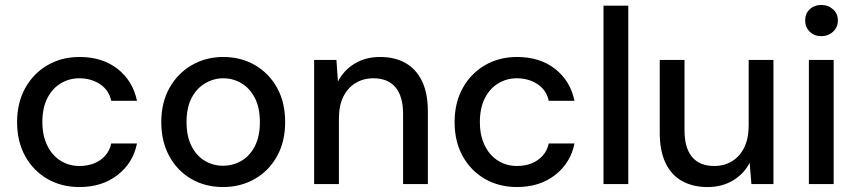

<svg xmlns="http://www.w3.org/2000/svg" viewBox="-20 -743 3460 775"><path d="M301 12Q228 12 171 -21Q114 -54 81.5 -113Q49 -172 49 -250Q49 -328 81.5 -387Q114 -446 171 -479.5Q228 -513 301 -513Q393 -513 454.5 -465Q516 -417 533 -336H429Q420 -379 384 -403Q348 -427 300 -427Q260 -427 226 -407Q192 -387 171.5 -347.5Q151 -308 151 -250Q151 -207 163 -174Q175 -141 195.5 -118.5Q216 -96 243 -84.5Q270 -73 300 -73Q333 -73 359.5 -83.5Q386 -94 404.5 -114.5Q423 -135 429 -164H533Q517 -85 454.5 -36.5Q392 12 301 12Z M880 12Q809 12 752.5 -20.5Q696 -53 663.5 -112.5Q631 -172 631 -250Q631 -329 664 -388Q697 -447 754 -480Q811 -513 881 -513Q953 -513 1009.5 -480Q1066 -447 1098.5 -388.5Q1131 -330 1131 -250Q1131 -171 1098 -112Q1065 -53 1008 -20.5Q951 12 880 12ZM880 -74Q920 -74 954 -93.5Q988 -113 1008.5 -152.5Q1029 -192 1029 -250Q1029 -309 1008.5 -348Q988 -387 954.5 -407Q921 -427 881 -427Q843 -427 808.5 -407Q774 -387 753.5 -348Q733 -309 733 -250Q733 -192 753.5 -152.5Q774 -113 807.5 -93.5Q841 -74 880 -74Z M1248 0V-501H1338L1344 -414Q1368 -460 1412 -486.5Q1456 -513 1514 -513Q1574 -513 1617 -488.5Q1660 -464 1683.5 -415.5Q1707 -367 1707 -293V0H1607V-283Q1607 -354 1576.5 -390.5Q1546 -427 1487 -427Q1447 -427 1415.5 -408Q1384 -389 1366 -353Q1348 -317 1348 -264V0Z M2067 12Q1994 12 1937 -21Q1880 -54 1847.5 -113Q1815 -172 1815 -250Q1815 -328 1847.5 -387Q1880 -446 1937 -479.5Q1994 -513 2067 -513Q2159 -513 2220.5 -465Q2282 -417 2299 -336H2195Q2186 -379 2150 -403Q2114 -427 2066 -427Q2026 -427 1992 -407Q1958 -387 1937.5 -347.5Q1917 -308 1917 -250Q1917 -207 1929 -174Q1941 -141 1961.5 -118.5Q1982 -96 2009 -84.5Q2036 -73 2066 -73Q2099 -73 2125.5 -83.5Q2152 -94 2170.5 -114.5Q2189 -135 2195 -164H2299Q2283 -85 2220.5 -36.5Q2158 12 2067 12Z M2416 0V-720H2516V0Z M2836 12Q2777 12 2733.5 -12Q2690 -36 2666.5 -85Q2643 -134 2643 -207V-501H2743V-217Q2743 -146 2773.5 -109.5Q2804 -73 2863 -73Q2903 -73 2934.5 -92Q2966 -111 2984 -147.5Q3002 -184 3002 -236V-501H3102V0H3013L3006 -86Q2983 -41 2938.5 -14.5Q2894 12 2836 12Z M3245 0V-501H3345V0ZM3295 -597Q3267 -597 3248.5 -615Q3230 -633 3230 -661Q3230 -688 3248.5 -705.5Q3267 -723 3295 -723Q3323 -723 3342.5 -705.5Q3362 -688 3362 -661Q3362 -633 3342.5 -615Q3323 -597 3295 -597Z"/></svg>

Font: DMSans_18ptMedium
Style: Regular
Weight: 500
Designer: Colophon Foundry, Jonny Pinhorn
Foundry: Colophon Foundry
Version: Version 4.004;gftools[0.9.30]